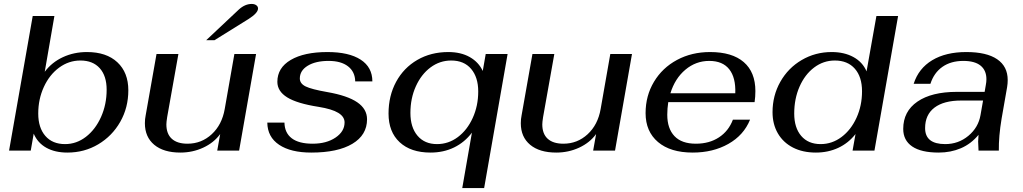

<svg xmlns="http://www.w3.org/2000/svg" viewBox="-20 -764 5192 974"><path d="M151 -86 136 0H26L146 -683H256L207 -400Q243 -448 299 -474Q355 -500 421 -500Q520 -500 575.5 -448Q631 -396 631 -306Q631 -218 590 -146Q549 -74 478.5 -32Q408 10 322 10Q259 10 215 -14.5Q171 -39 151 -86ZM521 -309Q521 -379 486 -418Q451 -457 388 -457Q329 -457 280 -421Q231 -385 202.5 -323Q174 -261 174 -188Q174 -116 210 -74.5Q246 -33 310 -33Q368 -33 416 -70Q464 -107 492.5 -170.5Q521 -234 521 -309Z M715 -139Q715 -160 719 -179L774 -490H885L828 -170Q824 -144 824 -133Q824 -85 851.5 -60Q879 -35 931 -35Q1002 -35 1054 -83Q1106 -131 1120 -211L1169 -490H1279L1193 0H1082L1097 -84Q1065 -40 1011 -15Q957 10 895 10Q810 10 762.5 -29.5Q715 -69 715 -139ZM1192 -716Q1223 -744 1257 -744Q1271 -744 1280 -737.5Q1289 -731 1289 -721Q1289 -698 1240 -667L1068 -560H1026Z M1336 -142H1423Q1424 -90 1460 -62.5Q1496 -35 1566 -35Q1636 -35 1682 -66Q1728 -97 1728 -143Q1728 -172 1696 -191.5Q1664 -211 1596 -222Q1487 -239 1437 -270Q1387 -301 1387 -349Q1387 -420 1455 -460Q1523 -500 1641 -500Q1750 -500 1809.5 -461.5Q1869 -423 1869 -351H1782Q1781 -400 1745.5 -427.5Q1710 -455 1647 -455Q1581 -455 1541 -430.5Q1501 -406 1501 -366Q1501 -340 1530.5 -325.5Q1560 -311 1640 -297Q1743 -279 1792.5 -245Q1842 -211 1842 -159Q1842 -79 1767.5 -34.5Q1693 10 1559 10Q1455 10 1396 -29.5Q1337 -69 1336 -142Z M2374 -91Q2337 -42 2283.5 -16Q2230 10 2164 10Q2064 10 2007.5 -42.5Q1951 -95 1951 -188Q1951 -278 1989.5 -349Q2028 -420 2097 -460Q2166 -500 2254 -500Q2318 -500 2363 -474.5Q2408 -449 2429 -404L2444 -490H2555L2436 190H2325ZM2406 -300Q2406 -372 2370 -414.5Q2334 -457 2269 -457Q2211 -457 2164 -422Q2117 -387 2089.5 -326Q2062 -265 2062 -191Q2062 -118 2098 -75.5Q2134 -33 2197 -33Q2255 -33 2302.5 -68.5Q2350 -104 2378 -165.5Q2406 -227 2406 -300Z M2622 -139Q2622 -160 2626 -179L2681 -490H2792L2735 -170Q2731 -144 2731 -133Q2731 -85 2758.5 -60Q2786 -35 2838 -35Q2909 -35 2961 -83Q3013 -131 3027 -211L3076 -490H3186L3100 0H2989L3004 -84Q2972 -40 2918 -15Q2864 10 2802 10Q2717 10 2669.5 -29.5Q2622 -69 2622 -139Z M3365 -182Q3365 -112 3401.5 -73.5Q3438 -35 3510 -35Q3578 -35 3627 -67Q3676 -99 3698 -157H3785Q3753 -78 3675 -34Q3597 10 3494 10Q3381 10 3318 -43.5Q3255 -97 3255 -190Q3255 -278 3297.5 -349Q3340 -420 3414.5 -460Q3489 -500 3582 -500Q3694 -500 3753 -449Q3812 -398 3812 -302Q3812 -273 3808 -246H3370Q3365 -213 3365 -182ZM3381 -291H3710Q3713 -370 3679.5 -412.5Q3646 -455 3578 -455Q3510 -455 3457 -410.5Q3404 -366 3381 -291Z M3899 -195Q3899 -279 3938.5 -349Q3978 -419 4047 -459.5Q4116 -500 4199 -500Q4263 -500 4309.5 -474.5Q4356 -449 4376 -402L4426 -683H4536L4416 0H4305L4320 -84Q4284 -38 4232.5 -14Q4181 10 4119 10Q4052 10 4002.5 -15.5Q3953 -41 3926 -87.5Q3899 -134 3899 -195ZM4353 -301Q4353 -374 4316.5 -415.5Q4280 -457 4215 -457Q4157 -457 4110 -421.5Q4063 -386 4036 -324.5Q4009 -263 4009 -188Q4009 -116 4044.5 -74.5Q4080 -33 4143 -33Q4201 -33 4249 -69Q4297 -105 4325 -166.5Q4353 -228 4353 -301Z M4562 -110Q4562 -199 4634 -248.5Q4706 -298 4834 -298H4975L4981 -333Q4984 -348 4984 -362Q4984 -407 4954.5 -431Q4925 -455 4867 -455Q4804 -455 4761 -425Q4718 -395 4700 -339H4615Q4640 -417 4709 -458.5Q4778 -500 4882 -500Q4985 -500 5038.5 -463.5Q5092 -427 5092 -358Q5092 -340 5089 -322L5061 -162Q5046 -72 5047 0H4944Q4942 -30 4942 -46Q4942 -56 4944 -80Q4906 -34 4854.5 -12Q4803 10 4742 10Q4653 10 4607.5 -21Q4562 -52 4562 -110ZM4954 -180 4967 -254H4856Q4768 -254 4720.5 -218Q4673 -182 4673 -114Q4673 -33 4775 -33Q4842 -33 4892.5 -75Q4943 -117 4954 -180Z"/></svg>

Font: Fahkwang Medium
Style: Italic
Weight: 500
Italic angle: -10°
Version: Version 1.000; ttfautohint (v1.6)